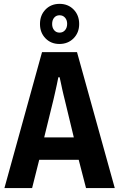

<svg xmlns="http://www.w3.org/2000/svg" viewBox="-20 -951 603 971"><path d="M2.4 0 192.5 -687.2H369.5L560.4 0H415L378 -143H178.4L142.4 0ZM203.5 -256.1H353.3L307 -448.1Q305 -456.8 301.6 -469.9Q298.2 -483.1 294.9 -498.8Q291.6 -514.6 288.1 -530.8Q284.6 -546.9 281.6 -560.3H275Q272.2 -543.7 267.4 -522.7Q262.6 -501.6 258.2 -481.2Q253.8 -460.9 250.6 -448.1ZM280.4 -728.6Q238 -728.6 210.1 -757.1Q182.2 -785.7 182.2 -829.5Q182.2 -874.2 210.1 -902.8Q238 -931.5 281.2 -931.5Q324.3 -931.5 352.4 -902.8Q380.4 -874.2 380.4 -829.5Q380.4 -785.7 352 -757.1Q323.6 -728.6 280.4 -728.6ZM281.2 -786Q298.2 -786 308.9 -798.3Q319.6 -810.6 319.6 -830.5Q319.6 -849.7 308.9 -861.7Q298.2 -873.8 281.2 -873.8Q264.2 -873.8 254 -861.7Q243.7 -849.7 243.7 -829.5Q243.7 -810.4 254 -798.2Q264.2 -786 281.2 -786Z"/></svg>

Font: Archivo SemiBold Condensed
Style: Regular
Weight: 600
Width: 3
Version: Version 2.001